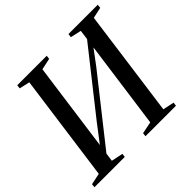

<svg xmlns="http://www.w3.org/2000/svg" viewBox="-186 -935 1126 1126"><g transform="rotate(-45 377.0 -371.5)"><path d="M-7.5 0 -5 -22.5 66 -37.5 157.5 -705 92.5 -720 95.5 -743H340L337 -720L266 -705L184.5 -111.5L164.5 -119L274.5 -263L604 -680L571.5 -607.5L584.5 -705L517 -720L520 -743H763L760.5 -720L692.5 -705L601.5 -37.5L671.5 -22.5L668.5 0H415.5L418.5 -22.5L493 -37.5L573 -618L594.5 -619L500.5 -493L153.5 -54L187.5 -132L174.5 -37.5L247 -22.5L244 0Z"/></g></svg>

Font: Merriweather 120pt
Style: Italic
Weight: 400
Italic angle: -7.8°
Version: Version 2.101